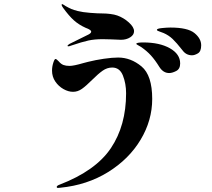

<svg xmlns="http://www.w3.org/2000/svg" viewBox="-20 -860 1040 941"><path d="M311 -635Q311 -639 321 -645Q370 -670 414 -691Q427 -698 427 -705Q427 -709 421.5 -713Q416 -717 410 -719.5Q404 -722 399 -724Q366 -739 342 -760.5Q318 -782 289 -822Q282 -832 282 -836Q282 -840 285 -840Q287 -840 302 -830Q318 -821 329.5 -816Q341 -811 361 -806Q384 -800 422 -797Q460 -794 486 -794Q501 -794 521 -791.5Q541 -789 555 -784Q586 -773 611.5 -750Q637 -727 637 -707Q637 -689 618 -677Q599 -665 573 -665L525 -667L483 -668Q444 -668 413.5 -661.5Q383 -655 327 -636Q320 -633 315 -633Q311 -633 311 -635ZM874 -614Q845 -651 826 -669Q807 -687 782 -698Q772 -702 764.5 -704.5Q757 -707 753 -709Q749 -711 749 -714Q749 -720 774 -722.5Q799 -725 815 -725Q900 -725 933 -698Q966 -671 966 -638Q966 -608 950 -598.5Q934 -589 921 -589Q892 -589 874 -614ZM761 -532Q740 -566 719.5 -588.5Q699 -611 671 -630Q663 -635 655.5 -639Q648 -643 648 -645Q648 -652 682 -652Q762 -652 812.5 -623.5Q863 -595 863 -549Q863 -522 843.5 -512Q824 -502 809 -502Q780 -502 761 -532ZM264 61Q258 61 258 56Q258 53 262 50Q266 47 272 45Q449 -23 523.5 -134Q598 -245 598 -403Q598 -450 582.5 -489.5Q567 -529 530 -529Q505 -529 483 -513.5Q461 -498 432 -469Q402 -439 381.5 -424.5Q361 -410 338 -410Q315 -410 291 -423.5Q267 -437 251 -460.5Q235 -484 235 -514Q235 -533 241 -552Q247 -571 252 -571Q257 -571 268 -559Q279 -546 291 -541.5Q303 -537 321 -537Q341 -537 389 -551L412 -557Q448 -566 489 -572Q530 -578 559 -578Q621 -578 673.5 -534.5Q726 -491 726 -375Q726 -270 669 -175Q612 -80 509.5 -16.5Q407 47 276 60Z"/></svg>

Font: Shippori Mincho ExtraBold
Style: Regular
Weight: 800
Designer: FONTDASU
Foundry: FONTDASU / Google Inc. / but / Adobe
Version: Version 3.110; ttfautohint (v1.8.3)